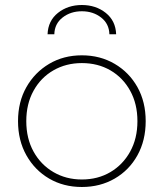

<svg xmlns="http://www.w3.org/2000/svg" viewBox="-20 -744 654 767"><path d="M307 3Q234 3 176.5 -30.5Q119 -64 85.5 -123.5Q52 -183 52 -260Q52 -337 85.5 -396Q119 -455 176.5 -489Q234 -523 307 -523Q380 -523 438 -489Q496 -455 529 -396Q562 -337 562 -260Q562 -183 529 -123.5Q496 -64 438 -30.5Q380 3 307 3ZM307 -27Q371 -27 421 -56.5Q471 -86 500 -138.5Q529 -191 529 -260Q529 -329 500 -381.5Q471 -434 421 -463Q371 -492 307 -492Q244 -492 193.5 -463Q143 -434 114 -381.5Q85 -329 85 -260Q85 -191 114 -138.5Q143 -86 193.5 -56.5Q244 -27 307 -27ZM170 -607Q172 -661 211.5 -692.5Q251 -724 307 -724Q363 -724 402.5 -692.5Q442 -661 444 -607H417Q416 -649 384 -674Q352 -699 307 -699Q262 -699 230 -674Q198 -649 197 -607Z"/></svg>

Font: Montserrat ExtraLight
Style: Regular
Weight: 200
Designer: Julieta Ulanovsky
Foundry: Julieta Ulanovsky
Version: Version 9.000; ttfautohint (v1.8.4.7-5d5b)